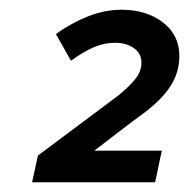

<svg xmlns="http://www.w3.org/2000/svg" viewBox="-20 -725 389 395"><path d="M46 -350ZM46 -350Q49 -364 52 -377.5Q55 -391 58 -405Q100 -436 141 -467Q182 -498 224 -529Q245 -546 258 -562Q271 -578 271 -596Q271 -615 255.5 -626Q240 -637 216 -637Q195 -637 173.5 -628Q152 -619 126 -600Q118 -614 110.5 -627.5Q103 -641 95 -655Q127 -678 161.5 -691.5Q196 -705 230 -705Q281 -705 315 -679Q349 -653 349 -610Q349 -576 330.5 -547.5Q312 -519 274 -491Q248 -472 223.5 -453Q199 -434 174 -415H313Q309 -398 306 -382.5Q303 -367 299 -350Z"/></svg>

Font: Rosa Sans SemiBold
Style: Italic
Weight: 600
Italic angle: -12°
Designer: Pentagram / MCKL
Foundry: Pentagram / MCKL
Version: Version 1.005;September 16, 2019;FontCreator 11.5.0.2425 64-